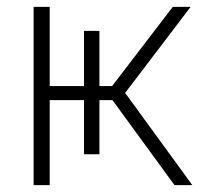

<svg xmlns="http://www.w3.org/2000/svg" viewBox="-20 -540 634 560"><path d="M78 0V-520H125V-289H225V-450H270V-289H307L484 -520H536L345 -269L541 0H489L308 -248H270V-90H225V-248H125V0Z"/></svg>

Font: Mplus 1p Light
Style: Regular
Weight: 300
Version: Version 1.061